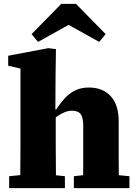

<svg xmlns="http://www.w3.org/2000/svg" viewBox="-20 -965 704 985"><path d="M27 0V-61L127 -71H219L313 -61V0ZM83 0Q84 -30 84 -67Q84 -104 84.5 -143Q85 -182 85 -215V-613L22 -628V-679L228 -718L267 -713L265 -574L264 -388L266 -381V-215Q266 -182 266.5 -143Q267 -104 267 -67Q267 -30 268 0ZM359 0V-61L449 -71H541L644 -61V0ZM406 0Q406 -30 406.5 -67Q407 -104 407 -142.5Q407 -181 407 -215V-320Q407 -362 394 -379.5Q381 -397 349 -397Q331 -397 312 -389.5Q293 -382 273 -368Q253 -354 233 -334L228 -403H268Q291 -438 314.5 -463Q338 -488 367.5 -502Q397 -516 436 -516Q507 -516 548 -471.5Q589 -427 589 -342V-215Q589 -181 589 -142.5Q589 -104 589.5 -67Q590 -30 590 0ZM370 -945 522 -790 489 -750 284 -864H380L175 -750L142 -790L294 -945Z"/></svg>

Font: Source Serif 4 ExtraBold
Style: Regular
Weight: 800
Designer: Frank Grießhammer
Foundry: Adobe Systems Incorporated
Version: Version 4.004;hotconv 1.0.116;makeotfexe 2.5.65601